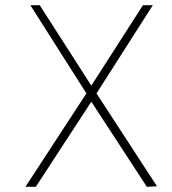

<svg xmlns="http://www.w3.org/2000/svg" viewBox="-20 -720 662 740"><path d="M585 -2 352 -360 569 -700H531L332 -390L133 -700H97L313 -360L78 0H118L332 -328L546 0Z"/></svg>

Font: Advent Pro
Style: ExtraLight
Weight: 250
Designer: Andreas Kalpakidis
Foundry: Andreas Kalpakidis
Version: Version 2.002 2007